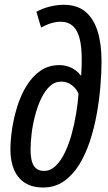

<svg xmlns="http://www.w3.org/2000/svg" viewBox="-20 -790 462 819"><path d="M164.1 9.8Q118.2 9.8 87.2 -9.5Q56.2 -28.8 40.3 -65.2Q24.4 -101.6 24.4 -152.3Q24.4 -191.4 31.5 -239.3Q38.6 -287.1 53.5 -335.2Q68.4 -383.3 92.8 -423.3Q117.2 -463.4 151.9 -487.8Q186.5 -512.2 232.9 -512.2Q253.9 -512.2 271.5 -506.1Q289.1 -500 302.5 -490Q315.9 -480 324.2 -468.3H326.2Q327.6 -484.9 328.1 -503.7Q328.6 -522.5 328.6 -537.6Q328.6 -619.6 306.9 -658.4Q285.2 -697.3 238.8 -697.3Q218.8 -697.3 198 -690.9Q177.2 -684.6 155.3 -672.4L135.3 -739.7Q162.1 -754.4 192.6 -762Q223.1 -769.5 252.4 -769.5Q309.1 -769.5 344.2 -740.2Q379.4 -710.9 396.2 -657.2Q413.1 -603.5 413.1 -529.3Q413.1 -480 408.2 -421.1Q403.3 -362.3 392.3 -301.8Q381.3 -241.2 362.8 -185.5Q344.2 -129.9 316.7 -85.9Q289.1 -42 251.5 -16.1Q213.9 9.8 164.1 9.8ZM168 -61Q194.8 -61 217 -82Q239.3 -103 256.3 -138.4Q273.4 -173.8 285.4 -217Q297.4 -260.3 304.7 -305.2Q312 -350.1 314.9 -389.6Q308.6 -405.3 297.4 -417Q286.1 -428.7 272 -435.3Q257.8 -441.9 240.7 -441.9Q213.4 -441.9 192.1 -421.9Q170.9 -401.9 155.5 -369.4Q140.1 -336.9 129.9 -298.1Q119.6 -259.3 115 -221.2Q110.4 -183.1 110.4 -152.8Q110.4 -104 124.5 -82.5Q138.7 -61 168 -61Z"/></svg>

Font: Open Sans Condensed Medium
Style: Italic
Weight: 500
Width: 3
Italic angle: -12°
Designer: Monotype Design Team
Foundry: Monotype Imaging Inc.
Version: Version 3.000